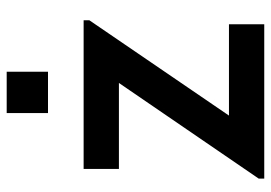

<svg xmlns="http://www.w3.org/2000/svg" viewBox="-138 -672 810 574"><g transform="rotate(-90 267.0 -385.0)"><path d="M20 0H481.5V-105.5H208.5L493.5 -523V-540H49V-434.5H306L20 -16.5ZM216 -646.5H339.5V-770H216Z"/></g></svg>

Font: Eudonet
Style: Bold
Weight: 700
Designer: Mikhail Sharanda
Foundry: Mikhail Sharanda
Version: Version 4.503;Glyphs 3.1.2 (3151)